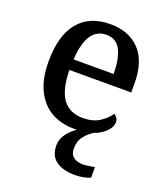

<svg xmlns="http://www.w3.org/2000/svg" viewBox="-142 -642 828 965"><g transform="rotate(20 272.5 -160.0)"><path d="M375 227Q308 227 271 200.5Q234 174 234 117Q234 85 255 56.5Q276 28 304 10Q300 10 292 10Q178 10 115.5 -62Q53 -134 53 -264Q53 -405 112.5 -476Q172 -547 282 -547Q382 -547 439.5 -486.5Q497 -426 497 -307V-260H166Q168 -153 204.5 -104.5Q241 -56 312 -56Q364 -56 399.5 -78.5Q435 -101 453 -130Q461 -127 468.5 -117Q476 -107 476 -93Q476 -73 462.5 -55.5Q449 -38 430 -25Q411 -12 392 -6Q364 10 343 36.5Q322 63 322 102Q322 134 341.5 148.5Q361 163 391 163Q404 163 420 160.5Q436 158 454 155V211Q438 219 414 223Q390 227 375 227ZM382 -317Q382 -395 359 -442.5Q336 -490 281 -490Q229 -490 200.5 -445.5Q172 -401 168 -317Z"/></g></svg>

Font: Noto Serif Lao Medium
Style: Regular
Weight: 500
Designer: Monotype Design Team
Foundry: Monotype Imaging Inc.
Version: Version 2.003; ttfautohint (v1.8.4.7-5d5b)